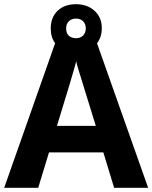

<svg xmlns="http://www.w3.org/2000/svg" viewBox="-20 -900 730 920"><path d="M467.8 -765.1C467.8 -799.8 456.1 -827.6 432.6 -848.6C409.2 -869.6 379.9 -879.9 344.2 -879.9C307.6 -879.9 278.3 -869.6 256.3 -848.6C234.4 -827.6 223.1 -799.3 223.1 -764.2C223.1 -735.4 230 -711.9 244.1 -692.9L0 0H163.1L214.8 -169.9H475.1L526.9 0H689.9L444.8 -692.9C460 -711.9 467.8 -736.3 467.8 -765.1ZM391.1 -764.2C391.1 -734.9 371.6 -716.8 344.2 -716.8C312.5 -718.3 296.9 -733.9 296.9 -764.2C296.9 -793.5 316.9 -811 344.2 -811C371.6 -811 391.1 -793.5 391.1 -764.2ZM252.9 -296.9C303.7 -461.4 334.5 -564.5 345.2 -606C347.7 -594.2 352.1 -578.1 358.4 -558.1C364.3 -538.1 391.1 -450.7 439 -296.9Z"/></svg>

Font: Noto Reveo Sans
Style: Bold
Weight: 700
Designer: Monotype Design team
Foundry: Monotype Imaging Inc.
Version: Version 1.04